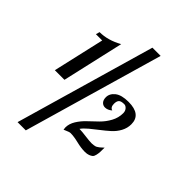

<svg xmlns="http://www.w3.org/2000/svg" viewBox="-252 -886 1187 1187"><g transform="rotate(45 342.0 -292.5)"><path d="M449 -750 185 165H113L377 -750ZM225 -629 133 -225H49L126 -562H71L78 -587Q150 -587 225 -629ZM417 -76Q435 -76 472.5 -71Q510 -66 530 -66Q539 -66 547 -67.5Q555 -69 559.5 -70Q564 -71 572 -76.5Q580 -82 581.5 -83Q583 -84 593 -93Q603 -102 605 -104Q605 -78 604.5 -66Q604 -54 600.5 -38Q597 -22 589.5 -15.5Q582 -9 569 -4Q556 1 536 1Q504 1 463 -9Q422 -19 393 -19Q387 -19 378.5 -16Q370 -13 360 -8.5Q350 -4 347 -3Q345 -15 345 -21Q345 -53 364.5 -84.5Q384 -116 412.5 -142.5Q441 -169 469 -196.5Q497 -224 516.5 -260Q536 -296 536 -336Q536 -355 525 -367.5Q514 -380 501 -380Q473 -380 463.5 -369.5Q454 -359 454 -337Q454 -306 476 -300Q454 -281 431 -281Q413 -281 401.5 -294Q390 -307 390 -330Q390 -362 419.5 -385.5Q449 -409 510 -409Q620 -409 620 -323Q620 -289 603.5 -258.5Q587 -228 560.5 -204.5Q534 -181 507 -160.5Q480 -140 453 -117.5Q426 -95 413 -76Z"/></g></svg>

Font: Lobster Two
Style: Bold Italic
Weight: 700
Designer: Pablo Impallari
Foundry: Pablo Impallari. www.impallari.com
Version: Version 2.000